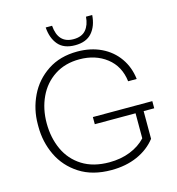

<svg xmlns="http://www.w3.org/2000/svg" viewBox="-135 -1060 1100 1192"><g transform="rotate(-15 415.5 -463.5)"><path d="M65 -360V-376Q65 -472 106 -557.5Q147 -643 227 -696Q307 -749 418 -749Q504 -749 571.5 -716.5Q639 -684 680.5 -625Q722 -566 731 -489H676Q664 -588 592.5 -643.5Q521 -699 418 -699Q326 -699 258.5 -655Q191 -611 155.5 -535.5Q120 -460 120 -368Q120 -274 155 -198Q190 -122 260.5 -77.5Q331 -33 434 -33Q508 -33 568.5 -57Q629 -81 669 -124V-285H407V-331H789V-285H721V-107Q675 -48 601.5 -15.5Q528 17 434 17Q313 17 230 -36.5Q147 -90 106 -176Q65 -262 65 -360ZM268 -944H309Q318 -829 417 -829Q470 -829 496.5 -860Q523 -891 527 -944H567Q562 -874 525.5 -832Q489 -790 417 -790Q345 -790 309 -832Q273 -874 268 -944Z"/></g></svg>

Font: Sora-SIA ExtraLight
Style: Regular
Weight: 200
Designer: Jonathan Barnbrook, Julián Moncada
Foundry: Barnbrook Fonts
Version: Version 2.000